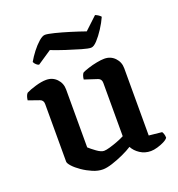

<svg xmlns="http://www.w3.org/2000/svg" viewBox="-130 -822 866 934"><g transform="rotate(-20 302.5 -355.5)"><path d="M245 4Q220 4 193 -7.5Q166 -19 142 -35.5Q118 -52 103.5 -68Q89 -84 89 -93V-391Q89 -411 72 -417L15 -437Q18 -462 28 -472Q45 -481 77 -490.5Q109 -500 133 -500Q166 -500 187.5 -477.5Q209 -455 209 -423V-123Q222 -111 244 -95Q266 -79 281 -79Q292 -79 311 -84.5Q330 -90 351.5 -98Q373 -106 390 -115V-391Q390 -411 373 -417L306 -439Q307 -451 310.5 -460Q314 -469 318 -472Q328 -477 349.5 -484Q371 -491 394.5 -495.5Q418 -500 434 -500Q467 -500 488.5 -477.5Q510 -455 510 -423V-75L577 -68Q580 -64 583 -55.5Q586 -47 586 -36Q580 -27 564 -19Q548 -11 529 -5.5Q510 0 495 0Q464 0 439.5 -16Q415 -32 403 -55Q383 -42 353.5 -28.5Q324 -15 294.5 -5.5Q265 4 245 4ZM393 -572Q379 -572 346 -581.5Q313 -591 273 -604Q233 -617 200 -630L127 -581Q121 -582 113.5 -588.5Q106 -595 102 -604Q115 -627 133.5 -651Q152 -675 171 -691.5Q190 -708 203 -708Q217 -708 251 -699.5Q285 -691 325.5 -678.5Q366 -666 400 -654L465 -715Q484 -707 493 -696Q481 -669 462.5 -640.5Q444 -612 425.5 -592Q407 -572 393 -572Z"/></g></svg>

Font: Texturina SemiBold
Style: Regular
Weight: 600
Designer: Guillermo Torres Carreño
Foundry: Omnibus-Type
Version: Version 1.002; ttfautohint (v1.8.3)